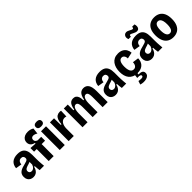

<svg xmlns="http://www.w3.org/2000/svg" viewBox="275 -2159 3818 3818"><g transform="rotate(-45 2184.0 -250.5)"><path d="M167 13Q129 13 97.5 -3Q66 -19 47.5 -50.5Q29 -82 29 -129Q29 -170 44 -198.5Q59 -227 86.5 -245.5Q114 -264 150.5 -276Q187 -288 230 -298Q260 -306 280.5 -313.5Q301 -321 311.5 -333.5Q322 -346 322 -368Q322 -395 306 -413.5Q290 -432 255 -432Q231 -432 213 -421Q195 -410 184.5 -389.5Q174 -369 172 -338L44 -359Q48 -402 63.5 -435.5Q79 -469 106.5 -492.5Q134 -516 173 -528Q212 -540 261 -540Q332 -540 375.5 -516Q419 -492 439.5 -443Q460 -394 460 -319V-201Q460 -170 461.5 -135Q463 -100 466 -65.5Q469 -31 472 0H349Q344 -30 341 -60.5Q338 -91 336 -125H318Q309 -83 288.5 -51.5Q268 -20 237.5 -3.5Q207 13 167 13ZM224 -96Q240 -96 255 -102Q270 -108 283 -119.5Q296 -131 306 -147.5Q316 -164 322 -184V-280L349 -276Q335 -264 316 -255.5Q297 -247 276 -241Q255 -235 234.5 -228.5Q214 -222 198 -213Q182 -204 172 -190.5Q162 -177 162 -156Q162 -127 179.5 -111.5Q197 -96 224 -96Z M604 0V-338H530V-440L664 -431V-449Q623 -458 598.5 -476.5Q574 -495 563.5 -520Q553 -545 553 -572Q553 -613 573.5 -643.5Q594 -674 631.5 -691Q669 -708 718 -708Q757 -708 790 -698.5Q823 -689 847 -672L832 -545Q811 -561 786.5 -569Q762 -577 742 -577Q714 -577 698 -561Q682 -545 682 -517Q682 -497 690.5 -483Q699 -469 712.5 -460.5Q726 -452 740 -447H839V-338H743V0Z M914 0V-527H1055V0ZM985 -592Q942 -592 920.5 -609Q899 -626 899 -659Q899 -692 921 -709Q943 -726 985 -726Q1028 -726 1049.5 -709Q1071 -692 1071 -659Q1071 -626 1049.5 -609Q1028 -592 985 -592Z M1165 0V-277V-527H1280L1282 -338H1301Q1306 -411 1324 -454.5Q1342 -498 1373.5 -518.5Q1405 -539 1448 -539Q1456 -539 1465 -538Q1474 -537 1485 -534L1479 -378Q1468 -383 1455 -385Q1442 -387 1432 -387Q1399 -387 1372.5 -368.5Q1346 -350 1329.5 -314Q1313 -278 1309 -224V0Z M1555 0V-334V-527H1666V-366H1686Q1696 -428 1714.5 -466.5Q1733 -505 1761 -522.5Q1789 -540 1827 -540Q1869 -540 1895 -519.5Q1921 -499 1933.5 -460.5Q1946 -422 1946 -367H1964Q1976 -429 1996.5 -467Q2017 -505 2047 -522.5Q2077 -540 2115 -540Q2152 -540 2179.5 -525.5Q2207 -511 2225.5 -482.5Q2244 -454 2253 -410Q2262 -366 2262 -308V0H2120V-284Q2120 -330 2114 -359.5Q2108 -389 2094.5 -403.5Q2081 -418 2059 -418Q2033 -418 2015 -398Q1997 -378 1987.5 -340.5Q1978 -303 1977 -252V0H1840V-282Q1840 -329 1833.5 -358.5Q1827 -388 1813 -403Q1799 -418 1778 -418Q1752 -418 1734 -398Q1716 -378 1706.5 -340.5Q1697 -303 1696 -251V0Z M2478 13Q2440 13 2408.5 -3Q2377 -19 2358.5 -50.5Q2340 -82 2340 -129Q2340 -170 2355 -198.5Q2370 -227 2397.5 -245.5Q2425 -264 2461.5 -276Q2498 -288 2541 -298Q2571 -306 2591.5 -313.5Q2612 -321 2622.5 -333.5Q2633 -346 2633 -368Q2633 -395 2617 -413.5Q2601 -432 2566 -432Q2542 -432 2524 -421Q2506 -410 2495.5 -389.5Q2485 -369 2483 -338L2355 -359Q2359 -402 2374.5 -435.5Q2390 -469 2417.5 -492.5Q2445 -516 2484 -528Q2523 -540 2572 -540Q2643 -540 2686.5 -516Q2730 -492 2750.5 -443Q2771 -394 2771 -319V-201Q2771 -170 2772.5 -135Q2774 -100 2777 -65.5Q2780 -31 2783 0H2660Q2655 -30 2652 -60.5Q2649 -91 2647 -125H2629Q2620 -83 2599.5 -51.5Q2579 -20 2548.5 -3.5Q2518 13 2478 13ZM2535 -96Q2551 -96 2566 -102Q2581 -108 2594 -119.5Q2607 -131 2617 -147.5Q2627 -164 2633 -184V-280L2660 -276Q2646 -264 2627 -255.5Q2608 -247 2587 -241Q2566 -235 2545.5 -228.5Q2525 -222 2509 -213Q2493 -204 2483 -190.5Q2473 -177 2473 -156Q2473 -127 2490.5 -111.5Q2508 -96 2535 -96Z M3093 13Q3029 13 2983.5 -7.5Q2938 -28 2909 -64.5Q2880 -101 2866.5 -150Q2853 -199 2853 -257Q2853 -316 2867 -367Q2881 -418 2909.5 -457Q2938 -496 2982.5 -518Q3027 -540 3088 -540Q3153 -540 3197.5 -516Q3242 -492 3266 -450.5Q3290 -409 3293 -359L3160 -330Q3160 -360 3150.5 -383Q3141 -406 3124 -418.5Q3107 -431 3083 -431Q3061 -431 3044.5 -420Q3028 -409 3017 -388.5Q3006 -368 3000 -337Q2994 -306 2994 -265Q2994 -210 3004.5 -171Q3015 -132 3036.5 -112Q3058 -92 3091 -92Q3123 -92 3142 -109.5Q3161 -127 3169.5 -153Q3178 -179 3178 -206L3306 -188Q3306 -150 3294.5 -114Q3283 -78 3258 -49.5Q3233 -21 3192 -4Q3151 13 3093 13ZM2967 211 2991 136Q3006 139 3026.5 141.5Q3047 144 3068 143.5Q3089 143 3103 135Q3117 127 3117 110Q3117 102 3113.5 95.5Q3110 89 3099.5 84Q3089 79 3069.5 76.5Q3050 74 3017 76L3027 -8H3091L3085 46Q3124 43 3151 50.5Q3178 58 3192.5 75.5Q3207 93 3207 121Q3207 161 3183.5 184.5Q3160 208 3123 217.5Q3086 227 3044.5 225Q3003 223 2967 211Z M3495 13Q3457 13 3425.5 -3Q3394 -19 3375.5 -50.5Q3357 -82 3357 -129Q3357 -170 3372 -198.5Q3387 -227 3414.5 -245.5Q3442 -264 3478.5 -276Q3515 -288 3558 -298Q3588 -306 3608.5 -313.5Q3629 -321 3639.5 -333.5Q3650 -346 3650 -368Q3650 -395 3634 -413.5Q3618 -432 3583 -432Q3559 -432 3541 -421Q3523 -410 3512.5 -389.5Q3502 -369 3500 -338L3372 -359Q3376 -402 3391.5 -435.5Q3407 -469 3434.5 -492.5Q3462 -516 3501 -528Q3540 -540 3589 -540Q3660 -540 3703.5 -516Q3747 -492 3767.5 -443Q3788 -394 3788 -319V-201Q3788 -170 3789.5 -135Q3791 -100 3794 -65.5Q3797 -31 3800 0H3677Q3672 -30 3669 -60.5Q3666 -91 3664 -125H3646Q3637 -83 3616.5 -51.5Q3596 -20 3565.5 -3.5Q3535 13 3495 13ZM3552 -96Q3568 -96 3583 -102Q3598 -108 3611 -119.5Q3624 -131 3634 -147.5Q3644 -164 3650 -184V-280L3677 -276Q3663 -264 3644 -255.5Q3625 -247 3604 -241Q3583 -235 3562.5 -228.5Q3542 -222 3526 -213Q3510 -204 3500 -190.5Q3490 -177 3490 -156Q3490 -127 3507.5 -111.5Q3525 -96 3552 -96ZM3672 -583Q3651 -583 3630.5 -591Q3610 -599 3591.5 -608.5Q3573 -618 3557.5 -626Q3542 -634 3531 -634Q3516 -634 3511.5 -620.5Q3507 -607 3508 -593H3441Q3426 -626 3430 -655.5Q3434 -685 3454.5 -704.5Q3475 -724 3505 -724Q3525 -724 3544 -716.5Q3563 -709 3580.5 -699.5Q3598 -690 3613 -682.5Q3628 -675 3641 -675Q3657 -675 3661.5 -689Q3666 -703 3665 -716H3731Q3743 -684 3740.5 -653Q3738 -622 3721 -602.5Q3704 -583 3672 -583Z M4103 14Q4030 14 3978 -18Q3926 -50 3898.5 -112.5Q3871 -175 3871 -265Q3871 -359 3900 -420Q3929 -481 3981.5 -510.5Q4034 -540 4104 -540Q4176 -540 4228 -510Q4280 -480 4308 -419.5Q4336 -359 4336 -267Q4336 -171 4306.5 -109Q4277 -47 4225 -16.5Q4173 14 4103 14ZM4106 -92Q4135 -92 4154.5 -110Q4174 -128 4184 -165Q4194 -202 4194 -257Q4194 -315 4183.5 -353.5Q4173 -392 4152.5 -412Q4132 -432 4101 -432Q4073 -432 4053 -414Q4033 -396 4023 -358.5Q4013 -321 4013 -263Q4013 -177 4037 -134.5Q4061 -92 4106 -92Z"/></g></svg>

Font: Bricolage Grotesque 24pt SemiCondensed
Style: Bold
Weight: 700
Width: 4
Designer: Mathieu Triay
Foundry: Atelier Triay
Version: Version 1.001;gftools[0.9.33.dev8+g029e19f]